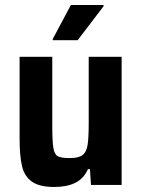

<svg xmlns="http://www.w3.org/2000/svg" viewBox="-20 -736 562 764"><path d="M58 -184V-510H188V-236Q188 -172 192.5 -146.5Q197 -121 210.5 -114Q224 -107 258 -107Q293 -107 308.5 -119Q324 -131 328.5 -159Q333 -187 333 -246V-510H464V0H342L338 -63H330Q313 -25 279.5 -8.5Q246 8 196 8Q138 8 108 -12.5Q78 -33 68 -73.5Q58 -114 58 -184ZM190 -576V-581L262 -716H392V-711L289 -576Z"/></svg>

Font: Saira Semi Condensed SemiBold
Style: Regular
Weight: 600
Width: 4
Designer: Hector Gatti with collaboration of the Omnibus-Type team
Foundry: Omnibus-Type
Version: Version 1.001; ttfautohint (v1.8)